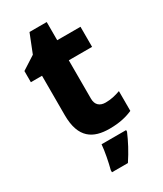

<svg xmlns="http://www.w3.org/2000/svg" viewBox="-218 -743 883 1043"><g transform="rotate(-30 223.0 -221.0)"><path d="M321 -124C285 -124 262 -143 262 -182V-423H408V-549H262V-663H154L108 -547L24 -493V-423H94V-176C94 -31 167 10 269 10C333 10 378 -2 414 -18V-142C383 -131 355 -124 321 -124ZM342 71V61H188C185 102 172 167 161 208V221H261C296 168 321 120 342 71Z"/></g></svg>

Font: Noto Sans Arabic ExtBd
Style: Regular
Weight: 800
Designer: Monotype Design Team, Nadine Chahine, Nizar Qandah and Khaled Hosny
Foundry: Monotype Imaging Inc.
Version: Version 2.012